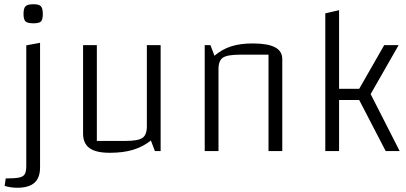

<svg xmlns="http://www.w3.org/2000/svg" viewBox="-20 -713 1918 906"><path d="M61 173Q45 173 29.5 170.5Q14 168 2 164L7 129Q49 129 69.5 125Q90 121 97 108.5Q104 96 104 69V-499L169 -511V77Q169 126 142.5 149.5Q116 173 61 173ZM138 -603Q110 -603 100.5 -612Q91 -621 91 -647Q91 -674 100.5 -683.5Q110 -693 138 -693Q164 -693 173 -683.5Q182 -674 182 -647Q182 -621 173.5 -612Q165 -603 138 -603Z M738 -500V0H711L692 -50Q654 -20 607.5 -6Q561 8 498 8Q433 8 402.5 -14Q372 -36 372 -83V-500H437V-48H572Q632 -48 652.5 -62.5Q673 -77 673 -117V-500Z M946 0V-500H973L992 -450Q1027 -480 1070 -494Q1113 -508 1173 -508Q1243 -508 1277.5 -490Q1312 -472 1312 -434V0H1247V-455H1112Q1053 -455 1032 -441Q1011 -427 1011 -387V0Z M1675 -241H1580V0H1515V-650L1580 -665V-294H1675L1793 -500H1861L1729 -269L1866 0H1800Z"/></svg>

Font: Changa ExtraLight
Style: Regular
Weight: 250
Designer: Eduardo Rodriguez Tunni
Foundry: Eduardo Rodriguez Tunni
Version: Version 3.002; ttfautohint (v1.8.2)